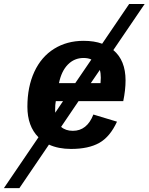

<svg xmlns="http://www.w3.org/2000/svg" viewBox="-108 -745 753 973"><path d="M140.1 -12.2 -9.8 208.5H-88.4L86.9 -49.3Q30.8 -105.5 30.8 -204.1Q30.8 -304.7 65.9 -380.9Q101.1 -457 166 -497.6Q231 -538.1 315.4 -538.1Q369.6 -538.1 409.7 -523.4L546.4 -724.6H625L466.3 -491.2Q528.3 -439.5 528.3 -337.4Q528.3 -289.1 516.6 -232.4H290L201.7 -102.1Q224.6 -82 261.2 -82Q333 -82 365.2 -164.6L484.9 -128.4Q449.7 -51.8 395.3 -21Q340.8 9.8 252 9.8Q188 9.8 140.1 -12.2ZM190.9 -323.7H273.4L355 -443.4Q338.9 -451.2 315.4 -451.2Q268.6 -451.2 235.8 -417.7Q203.1 -384.3 190.9 -323.7ZM402.8 -351.1Q402.8 -374.5 397.9 -390.6L352.1 -323.7H401.4ZM171.4 -189Q171.4 -176.3 171.9 -173.8L211.4 -232.4H174.8Q171.4 -215.3 171.4 -189Z"/></svg>

Font: Arimo
Style: Bold Italic
Weight: 700
Italic angle: -12°
Designer: Steve Matteson
Foundry: Monotype Imaging Inc.
Version: Version 1.33